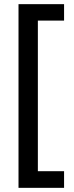

<svg xmlns="http://www.w3.org/2000/svg" viewBox="-20 -741 356 923"><path d="M288 162H69V-721H288V-642H162V82H288Z"/></svg>

Font: Noto Sans Georgian Condensed Medium
Style: Regular
Weight: 500
Width: 3
Designer: Monotype Design Team, Akaki Razmadze
Foundry: Google LLC
Version: Version 2.005; ttfautohint (v1.8.4.7-5d5b)